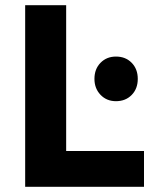

<svg xmlns="http://www.w3.org/2000/svg" viewBox="-20 -720 592 740"><path d="M77 -700H235V-138H535V0H77ZM511 -416Q511 -378 487.5 -354Q464 -330 427 -330Q391 -330 367.5 -354.5Q344 -379 344 -416Q344 -454 367.5 -478Q391 -502 427 -502Q464 -502 487.5 -478Q511 -454 511 -416Z"/></svg>

Font: Gontserrat SemiBold
Style: Regular
Weight: 600
Designer: Julieta Ulanovsky
Foundry: Julieta Ulanovsky
Version: Version 6.001